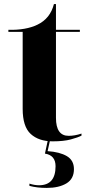

<svg xmlns="http://www.w3.org/2000/svg" viewBox="-20 -682 438 940"><path d="M238 10Q292 10 327 0.5Q362 -9 379 -18V-28Q346 -17 316 -17Q254 -17 254 -105V-526H371V-536H254V-662H244Q226 -591 163 -561Q107 -534 21 -536V-526H91V-149Q91 -62 130.5 -26Q170 10 238 10ZM209 238Q268 238 305 216Q342 194 342 146Q342 103 307.5 82.5Q273 62 213 58L228 -9H217L200 70Q252 78 252 132Q252 225 171 225Q149 225 124 217V228Q161 238 209 238Z"/></svg>

Font: Noto Serif Display SemiCondensed Extra
Style: Regular
Weight: 800
Width: 4
Designer: Monotype Design Team
Foundry: Monotype Imaging Inc.
Version: Version 1.900